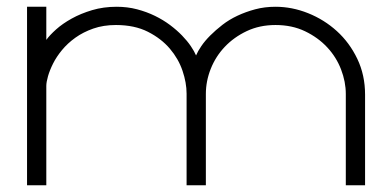

<svg xmlns="http://www.w3.org/2000/svg" viewBox="-20 -547 1160 568"><path d="M560 -383Q565 -395 575.5 -410.5Q586 -426 602 -442Q618 -458 638 -473.5Q658 -489 682.5 -500.5Q707 -512 735 -519.5Q763 -527 795 -527Q844 -527 891.5 -508Q939 -489 976.5 -455Q1014 -421 1037 -373Q1060 -325 1060 -267V1H1003V-269Q1003 -305 989 -341.5Q975 -378 948 -407Q921 -436 882.5 -454.5Q844 -473 795 -473Q748 -473 710 -455Q672 -437 645 -408.5Q618 -380 603.5 -343.5Q589 -307 589 -269V1H532V-270Q532 -302 520 -337.5Q508 -373 482.5 -403Q457 -433 417.5 -453Q378 -473 323 -473Q286 -473 256 -462.5Q226 -452 203 -435.5Q180 -419 163.5 -399Q147 -379 137 -359Q127 -339 122 -321.5Q117 -304 117 -293V1H60V-527H117V-429Q127 -443 146 -460Q165 -477 192 -492Q219 -507 252.5 -517Q286 -527 325 -527Q357 -527 385.5 -519.5Q414 -512 438.5 -500Q463 -488 483 -473Q503 -458 518.5 -442Q534 -426 544.5 -410.5Q555 -395 560 -383Z"/></svg>

Font: LuenTai2017
Style: Regular
Weight: 400
Designer: LuenTai
Foundry: Microsoft Corpration
Version: Version 1.00 November 27, 2016, initial release